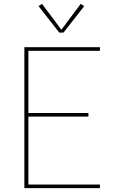

<svg xmlns="http://www.w3.org/2000/svg" viewBox="-20 -981 640 1001"><path d="M107 0V-735H501V-716H128V-392H441V-373H128V-19H501V0ZM289 -811 181 -949 199 -961 300 -826 401 -961 419 -949 311 -811Z"/></svg>

Font: Zed Sans Thin Extended
Style: Regular
Weight: 100
Width: 7
Designer: Belleve Invis
Foundry: Belleve Invis
Version: Version 1.0.0; ttfautohint (v1.8.4)